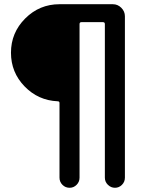

<svg xmlns="http://www.w3.org/2000/svg" viewBox="-20 -750 694 910"><path d="M253 -270Q161 -274 96.5 -340.5Q32 -407 32 -500Q32 -595 99.5 -662.5Q167 -730 262 -730H515Q538 -730 555 -713Q572 -696 572 -673V92Q572 112 558 126Q544 140 525 140Q506 140 491.5 126Q477 112 477 92V-636Q477 -645 468 -645H366Q357 -645 357 -636V92Q357 112 343 126Q329 140 310 140Q290 140 276 126Q262 112 262 92V-262Q262 -270 253 -270Z"/></svg>

Font: Rounded Mplus 1c Medium
Style: Regular
Weight: 500
Version: Version 1.059.20150529